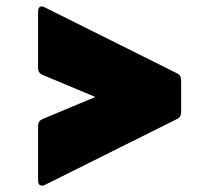

<svg xmlns="http://www.w3.org/2000/svg" viewBox="-20 -615 640 600"><path d="M120 -37Q111 -33 105 -36.5Q99 -40 99 -50V-222Q99 -237 113 -243L278 -312L113 -381Q99 -387 99 -402V-579Q99 -590 105 -593.5Q111 -597 120 -592L533 -386Q546 -380 546 -364V-265Q546 -249 533 -243Z"/></svg>

Font: LINE Seed Sans Heavy
Style: Regular
Weight: 900
Designer: LINE VX Design & Dalton Maag Ltd & Sandoll Inc
Foundry: Dalton Maag Ltd
Version: Version 1.003